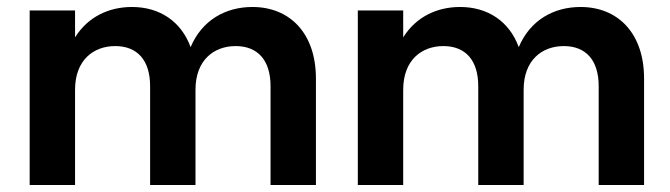

<svg xmlns="http://www.w3.org/2000/svg" viewBox="-20 -530 1920 550"><path d="M410 -283V0H540V-273C540 -358 593 -398 655 -398C718 -398 755 -358 755 -283V0H885V-305C885 -435 810 -510 703 -510C627 -510 559 -473 526 -395C499 -469 437 -510 358 -510C292 -510 232 -482 195 -423V-500H65V0H195V-273C195 -358 248 -398 310 -398C373 -398 410 -358 410 -283Z M1350 -283V0H1480V-273C1480 -358 1533 -398 1595 -398C1658 -398 1695 -358 1695 -283V0H1825V-305C1825 -435 1750 -510 1643 -510C1567 -510 1499 -473 1466 -395C1439 -469 1377 -510 1298 -510C1232 -510 1172 -482 1135 -423V-500H1005V0H1135V-273C1135 -358 1188 -398 1250 -398C1313 -398 1350 -358 1350 -283Z"/></svg>

Font: Gully SemiBold
Style: Regular
Weight: 600
Designer: jaikishan Patel
Foundry: MagicType
Version: Version 1.000;Glyphs 3.2 (3242)